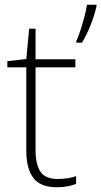

<svg xmlns="http://www.w3.org/2000/svg" viewBox="-20 -780 427 810"><path d="M223 -25Q246 -25 265.5 -28Q285 -31 301 -37V-4Q285 2 265 6Q245 10 220 10Q151 10 121 -29Q91 -68 91 -143V-496H11V-522L91 -531L103 -659H130V-530H298V-496H130V-146Q130 -87 150.5 -56Q171 -25 223 -25ZM387 -753Q379 -717 363 -676Q347 -635 326 -600H302V-607Q310 -623 319 -651Q328 -679 336 -709Q344 -739 347 -760H387Z"/></svg>

Font: Noto Sans Bengali ExtraLight
Style: Regular
Weight: 200
Designer: Jelle Bosma - Monotype Design Team
Foundry: Monotype Imaging Inc.
Version: Version 2.003; ttfautohint (v1.8.4.7-5d5b)